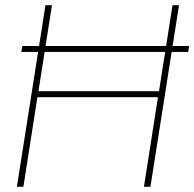

<svg xmlns="http://www.w3.org/2000/svg" viewBox="-20 -719 748 739"><path d="M62 -519 66 -542H708L704 -519ZM45 0 155 -699H180L128 -368H592L644 -699H669L559 0H534L588 -345H124L70 0Z"/></svg>

Font: MuseoModerno Thin Thin
Style: Italic
Weight: 250
Italic angle: -9°
Version: Version 1.003